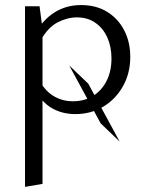

<svg xmlns="http://www.w3.org/2000/svg" viewBox="-20 -439 569 748"><path d="M273.4 5.5Q222 5.5 181.6 -18Q141.2 -41.5 120.1 -87.6L138 -118.2Q159.3 -81.5 191.9 -63Q224.4 -44.5 264.5 -44.5Q309 -44.5 342.7 -65.5Q376.4 -86.5 395.3 -124Q414.3 -161.6 414.3 -211.5Q414.3 -256.8 398.1 -292.9Q381.9 -329 351.7 -350.1Q321.6 -371.3 279.5 -371.3Q242.6 -371.3 204.8 -352Q167.1 -332.6 139.7 -283.7L112 -301.8Q146 -361.2 191.7 -390.2Q237.4 -419.3 295.9 -419.3Q354.2 -419.3 397 -393.2Q439.8 -367 463.6 -321.4Q487.5 -275.7 487.5 -217.5Q487.5 -153.6 459.1 -103.1Q430.7 -52.5 382.4 -23.5Q334.1 5.5 273.4 5.5ZM77.5 289V-414.5H134.1L145.6 -327.1V277.4ZM372.2 41.6 249.6 -184.1 323.9 -113 446.2 112.7Z"/></svg>

Font: Ysabeau
Style: Bold
Weight: 700
Designer: Christian Thalmann (Catharsis Fonts)
Version: Version 2.000;gftools[0.9.27.dev2+g8671c4b]